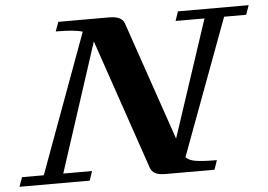

<svg xmlns="http://www.w3.org/2000/svg" viewBox="-86 -727 1103 791"><g transform="rotate(-5 466.0 -331.5)"><path d="M-36.6 0 -22.5 -38.6H67.4L278.8 -613.8Q246.6 -624.5 168 -624.5L182.1 -663.1H392.6Q444.8 -663.1 455.1 -632.3L623.5 -141.6L783.2 -624.5H663.6L676.8 -663.1H969.2L955.6 -624.5H864.3L655.3 -62Q666.5 -48.8 693.8 -43.7Q721.2 -38.6 783.2 -38.6L770 0H568.4Q540.5 0 525.9 -7.3Q511.2 -14.6 504.9 -31.7L320.8 -569.8L147.9 -38.6H267.1L253.9 0Z"/></g></svg>

Font: Elstob 8pt
Style: Bold Italic
Weight: 700
Italic angle: -20°
Designer: Peter S. Baker
Version: Version 1.015